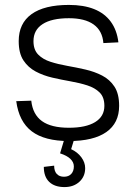

<svg xmlns="http://www.w3.org/2000/svg" viewBox="-20 -567 549 780"><path d="M260 6Q161 6 109 -33.5Q57 -73 46 -156L107 -158Q113 -102 150.5 -75Q188 -48 260 -48Q329 -48 366.5 -71Q404 -94 404 -137Q404 -172 385 -191Q366 -210 335 -220Q304 -230 267 -236.5Q230 -243 193 -251.5Q156 -260 125 -276.5Q94 -293 75 -322Q56 -351 56 -400Q56 -472 108 -509.5Q160 -547 260 -547Q320 -547 362.5 -530Q405 -513 430 -479Q455 -445 461 -395L400 -392Q396 -442 360.5 -467.5Q325 -493 260 -493Q190 -493 153 -469Q116 -445 116 -400Q116 -365 135 -345.5Q154 -326 185 -316Q216 -306 253 -299.5Q290 -293 327 -284.5Q364 -276 395 -260Q426 -244 445 -215Q464 -186 464 -137Q464 -67 412 -30.5Q360 6 260 6ZM242 193Q202 193 180 172Q158 151 158 111L200 106Q200 128 210.5 139.5Q221 151 240 151Q259 151 269.5 139.5Q280 128 280 109Q280 92 266 78.5Q252 65 224 56L240 3H280L269 39Q295 51 310.5 72Q326 93 326 116Q326 150 302.5 171.5Q279 193 242 193Z"/></svg>

Font: Pathway Extreme 8pt Thin
Style: Regular
Weight: 100
Designer: Eduardo Rodriguez Tunni
Foundry: Eduardo Rodriguez Tunni
Version: Version 1.000